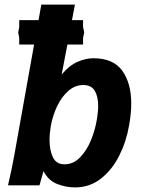

<svg xmlns="http://www.w3.org/2000/svg" viewBox="-20 -810 640 839"><path d="M170 -62 152.5 0H15Q32.5 -75.5 42 -129L129 -615.5H64V-644.5L59.5 -668.5L64 -692V-722H148.5L160.5 -790H307.5L294.5 -722H343V-692L348 -668.5L343 -644.5V-615.5H274.5L249.5 -484.5Q283 -524.5 319.2 -540Q355.5 -555.5 388 -555.5Q475 -555.5 514.2 -501Q553.5 -446.5 553.5 -357.5Q553.5 -313 544 -261.5Q532 -191.5 501 -129.8Q470 -68 421 -29.5Q372 9 308 9Q269 9 230.5 -5.8Q192 -20.5 170 -62ZM402 -281Q409 -319.5 409 -347Q409 -388.5 394 -413.5Q379 -438.5 344 -438.5Q307.5 -438.5 278 -412.2Q248.5 -386 229.2 -345Q210 -304 202 -259Q196.5 -227 196.5 -198.5Q196.5 -152.5 211.5 -122.2Q226.5 -92 261.5 -92Q301 -92 330.5 -123Q360 -154 377.5 -197.2Q395 -240.5 402 -281Z"/></svg>

Font: JuliaMono ExtraBold
Style: Italic
Weight: 800
Italic angle: -9°
Monospace: yes
Designer: cormullion
Foundry: corm
Version: Version 0.057; ttfautohint (v1.8.4)